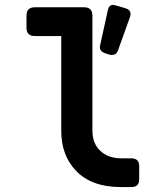

<svg xmlns="http://www.w3.org/2000/svg" viewBox="-20 -762 626 782"><path d="M441.4 -742.2Q443.8 -742.2 452.1 -739.7L489.3 -729Q511.7 -722.7 511.7 -705.1Q511.7 -699.2 509.8 -693.8L460.4 -556.2Q454.1 -538.1 434.6 -538.1Q429.7 -538.1 425.3 -539.6L408.7 -544.9Q386.7 -552.2 386.7 -570.3Q386.7 -572.8 387.7 -577.1L419.4 -721.2Q423.8 -742.2 441.4 -742.2ZM473.6 0Q353 0 289.6 -66.4Q229.5 -129.4 229.5 -228.5V-615.2H122.1Q87.9 -615.2 87.9 -648.9V-698.7Q87.9 -732.4 122.1 -732.4H322.3Q356.4 -732.4 356.4 -698.7V-230Q356.4 -177.2 389.2 -147Q421.4 -117.2 473.6 -117.2H514.6Q546.9 -117.2 546.9 -85.9V-31.2Q546.9 0 514.6 0Z"/></svg>

Font: Simply Mono
Style: Bold
Weight: 700
Designer: Wojciech Kalinowski "wmk69" (wmk69@o2.pl)
Foundry: Wojciech Kalinowski "wmk69" (wmk69@o2.pl)
Version: Version 1.0.0